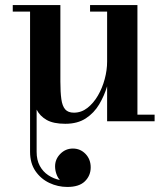

<svg xmlns="http://www.w3.org/2000/svg" viewBox="-20 -480 662 760"><path d="M524 -460V-26H592V0H404V-138.5Q393 -101.5 372.8 -67.2Q352.5 -33 319.8 -11.5Q287 10 238.5 10Q191.5 10 164.8 -5.2Q138 -20.5 125 -46V121Q125 153.5 137.5 176.5Q150 199.5 171 213.5Q192 227.5 217 232.5Q208.5 223.5 203.2 208.5Q198 193.5 198 178.5Q198 150 218.8 129Q239.5 108 268.5 108Q298 108 318.5 129.2Q339 150.5 339 182.5Q339 215 316.2 237.5Q293.5 260 246.5 260Q209 260 175.2 244Q141.5 228 120.2 197Q99 166 99 121V-434H30.5V-460H219V-157Q219 -115 222.8 -87.8Q226.5 -60.5 238 -47.2Q249.5 -34 272.5 -34Q302 -34 326 -52.8Q350 -71.5 367.5 -101.5Q385 -131.5 394.5 -167Q404 -202.5 404 -236V-434H336.5V-460Z"/></svg>

Font: Bodoni Moda 9pt SemiBold
Style: Regular
Weight: 600
Designer: Owen Earl
Foundry: indestructible type
Version: Version 2.005